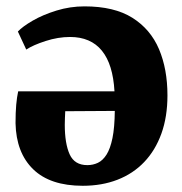

<svg xmlns="http://www.w3.org/2000/svg" viewBox="-20 -584 587 618"><path d="M246.5 14Q141.5 14 86.8 -39.2Q32 -92.5 30 -187.5Q30 -222 32.2 -247Q34.5 -272 38.5 -290H348.5Q346 -333.5 336 -366Q326 -398.5 308 -420.8Q290 -443 264.2 -454Q238.5 -465 205.5 -465Q167 -465 126.8 -452Q86.5 -439 64.5 -424.5L37.5 -482.5Q52.5 -498.5 85.2 -517.5Q118 -536.5 161.8 -550Q205.5 -563.5 252 -563.5Q347.5 -563.5 406 -526.8Q464.5 -490 491.8 -425.8Q519 -361.5 519 -277Q519 -208 499.5 -154Q480 -100 444.2 -62.5Q408.5 -25 358.2 -5.5Q308 14 246.5 14ZM261 -52.5Q279.5 -52.5 295.2 -60Q311 -67.5 323 -86.5Q335 -105.5 342 -139.5Q349 -173.5 349.5 -227L190 -226Q189.5 -215 189 -204.2Q188.5 -193.5 188.5 -182.5Q188.5 -122 204.2 -87.2Q220 -52.5 261 -52.5Z"/></svg>

Font: Merriweather 28pt Black
Style: Regular
Weight: 900
Version: Version 2.100